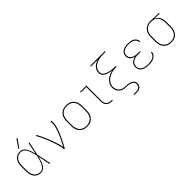

<svg xmlns="http://www.w3.org/2000/svg" viewBox="203 -2013 3481 3481"><g transform="rotate(-45 1944.0 -272.5)"><path d="M257 8Q289 8 317 -9Q345 -26 362.5 -52.5Q380 -79 392 -108.5Q404 -138 413.5 -168Q423 -198 431 -229Q442 -172 453 -114.5Q464 -57 475 0H496Q482 -67 469 -134.5Q456 -202 440 -268Q455 -334 467.5 -399.5Q480 -465 494 -530H473Q462 -475 452 -419.5Q442 -364 430 -308Q423 -338 413.5 -367.5Q404 -397 391.5 -425.5Q379 -454 361.5 -480Q344 -506 316 -522Q288 -538 257 -538Q226 -538 195 -528Q164 -518 140.5 -495.5Q117 -473 103.5 -444Q90 -415 85 -383.5Q80 -352 80 -320V-210Q80 -178 85 -146.5Q90 -115 103.5 -86Q117 -57 140.5 -34.5Q164 -12 195 -2Q226 8 257 8ZM257 -11Q229 -11 201 -20.5Q173 -30 153 -51Q133 -72 121 -98.5Q109 -125 105 -153Q101 -181 101 -210V-320Q101 -349 105 -377.5Q109 -406 121 -432.5Q133 -459 153 -480Q173 -501 201 -510Q229 -519 257 -519Q290 -519 317 -499.5Q344 -480 360 -451.5Q376 -423 387 -392.5Q398 -362 406.5 -331Q415 -300 422 -269Q416 -242 409.5 -215.5Q403 -189 394.5 -162.5Q386 -136 375 -111Q364 -86 348.5 -63Q333 -40 309 -25.5Q285 -11 257 -11ZM285 -580 397 -738 379 -750 270 -589Z M851 0H871Q892 -38 912 -76Q932 -114 951 -152.5Q970 -191 987 -230.5Q1004 -270 1019 -310Q1034 -350 1045 -392Q1056 -434 1056 -477V-530H1035V-477Q1035 -438 1025 -399.5Q1015 -361 1002 -323.5Q989 -286 973.5 -250Q958 -214 941 -178Q924 -142 906 -107Q888 -72 869 -37Q862 -91 846 -142.5Q830 -194 811.5 -244.5Q793 -295 772.5 -344.5Q752 -394 729.5 -442.5Q707 -491 680 -538L662 -529Q682 -494 699.5 -457.5Q717 -421 733.5 -384Q750 -347 765 -309.5Q780 -272 793.5 -234Q807 -196 818.5 -157.5Q830 -119 840.5 -79.5Q851 -40 851 0Z M1440 8Q1474 8 1507 -0.5Q1540 -9 1566.5 -30Q1593 -51 1610 -80.5Q1627 -110 1633.5 -143Q1640 -176 1640 -210V-320Q1640 -354 1633.5 -387Q1627 -420 1610 -449.5Q1593 -479 1566.5 -500Q1540 -521 1507 -529.5Q1474 -538 1440 -538Q1406 -538 1373.5 -529.5Q1341 -521 1314 -500Q1287 -479 1270 -449.5Q1253 -420 1246.5 -387Q1240 -354 1240 -320V-210Q1240 -176 1246.5 -143Q1253 -110 1270 -80.5Q1287 -51 1314 -30Q1341 -9 1373.5 -0.5Q1406 8 1440 8ZM1440 -11Q1402 -11 1365.5 -24Q1329 -37 1304.5 -67.5Q1280 -98 1270.5 -135Q1261 -172 1261 -210V-320Q1261 -358 1270.5 -395.5Q1280 -433 1304.5 -463Q1329 -493 1365.5 -506Q1402 -519 1440 -519Q1478 -519 1514.5 -506Q1551 -493 1576 -463Q1601 -433 1610 -395.5Q1619 -358 1619 -320V-210Q1619 -172 1610 -135Q1601 -98 1576 -67.5Q1551 -37 1514.5 -24Q1478 -11 1440 -11Z M2077 0H2103V-19H2077Q2052 -19 2028 -26Q2004 -33 1986 -51.5Q1968 -70 1961 -94Q1954 -118 1954 -143V-530H1793V-511H1934V-143Q1934 -114 1942 -86Q1950 -58 1971 -37Q1992 -16 2020 -8Q2048 0 2077 0Z M2448 205H2517Q2541 205 2564 199Q2587 193 2605.5 177.5Q2624 162 2632 139.5Q2640 117 2640 93Q2640 68 2626.5 45.5Q2613 23 2590.5 10.5Q2568 -2 2543 -8.5Q2518 -15 2493 -16.5Q2468 -18 2442.5 -19Q2417 -20 2392 -25Q2367 -30 2345 -43.5Q2323 -57 2307.5 -77.5Q2292 -98 2284.5 -122.5Q2277 -147 2277 -173Q2277 -214 2297 -251.5Q2317 -289 2349.5 -315Q2382 -341 2420.5 -356.5Q2459 -372 2500 -378.5Q2541 -385 2583 -385V-404Q2557 -404 2532 -405.5Q2507 -407 2482 -409.5Q2457 -412 2432 -417.5Q2407 -423 2383.5 -431.5Q2360 -440 2338 -453Q2316 -466 2304.5 -489Q2293 -512 2293 -537Q2293 -575 2312.5 -609Q2332 -643 2364 -664Q2396 -685 2432.5 -696.5Q2469 -708 2507 -712Q2545 -716 2583 -716H2632V-735H2256V-716H2431Q2390 -704 2353 -680.5Q2316 -657 2294 -618.5Q2272 -580 2272 -536Q2272 -509 2284 -483.5Q2296 -458 2319.5 -442.5Q2343 -427 2368.5 -417.5Q2394 -408 2421 -401.5Q2448 -395 2475 -392Q2434 -383 2395.5 -365.5Q2357 -348 2325.5 -320Q2294 -292 2275 -253Q2256 -214 2256 -172Q2256 -149 2261.5 -126.5Q2267 -104 2278.5 -84Q2290 -64 2307 -48Q2324 -32 2344.5 -21.5Q2365 -11 2388 -6.5Q2411 -2 2434 -1Q2457 0 2480 1Q2503 2 2525.5 7Q2548 12 2569.5 21.5Q2591 31 2605 50.5Q2619 70 2619 93Q2619 119 2606.5 143Q2594 167 2568.5 176.5Q2543 186 2517 186H2448Z M3021 8Q3048 8 3075.5 5Q3103 2 3128.5 -7Q3154 -16 3176.5 -31.5Q3199 -47 3212.5 -72Q3226 -97 3226 -124V-126H3205V-124Q3205 -94 3186 -69Q3167 -44 3139 -32Q3111 -20 3081 -15.5Q3051 -11 3021 -11Q2996 -11 2971 -14Q2946 -17 2922 -25.5Q2898 -34 2878 -49.5Q2858 -65 2847.5 -89Q2837 -113 2837 -138Q2837 -163 2847.5 -187Q2858 -211 2878.5 -227Q2899 -243 2923.5 -251.5Q2948 -260 2973.5 -263Q2999 -266 3024 -266H3082V-285H3024Q3001 -285 2977.5 -288Q2954 -291 2932 -299Q2910 -307 2891 -321.5Q2872 -336 2862.5 -358Q2853 -380 2853 -403Q2853 -432 2868 -457.5Q2883 -483 2909 -496.5Q2935 -510 2963.5 -514.5Q2992 -519 3021 -519Q3049 -519 3077 -514.5Q3105 -510 3130.5 -497.5Q3156 -485 3173 -461Q3190 -437 3190 -409Q3190 -407 3189 -405H3210V-410Q3210 -442 3192 -469.5Q3174 -497 3145 -512.5Q3116 -528 3084.5 -533Q3053 -538 3021 -538Q2995 -538 2969 -534.5Q2943 -531 2918.5 -522Q2894 -513 2873.5 -496Q2853 -479 2842.5 -454Q2832 -429 2832 -403Q2832 -380 2839.5 -357.5Q2847 -335 2864 -318.5Q2881 -302 2902 -292Q2923 -282 2945 -276Q2920 -270 2896 -259.5Q2872 -249 2853 -231Q2834 -213 2825 -188Q2816 -163 2816 -138Q2816 -109 2827 -82.5Q2838 -56 2860.5 -38Q2883 -20 2910 -9.5Q2937 1 2965 4.5Q2993 8 3021 8Z M3600 8Q3633 8 3665.5 -0.5Q3698 -9 3724.5 -30.5Q3751 -52 3767.5 -81.5Q3784 -111 3790 -144Q3796 -177 3796 -210V-320Q3796 -352 3790 -383Q3784 -414 3768.5 -442Q3753 -470 3727.5 -489.5Q3702 -509 3672 -519L3816 -511V-530L3601 -538H3600Q3566 -538 3533.5 -529.5Q3501 -521 3474 -500Q3447 -479 3430 -449.5Q3413 -420 3406.5 -387Q3400 -354 3400 -320V-210Q3400 -177 3406.5 -143.5Q3413 -110 3430 -80.5Q3447 -51 3473.5 -30Q3500 -9 3533 -0.5Q3566 8 3600 8ZM3600 -11Q3562 -11 3525.5 -24.5Q3489 -38 3464 -68Q3439 -98 3430 -135Q3421 -172 3421 -210V-320Q3421 -351 3426.5 -381Q3432 -411 3447 -438Q3462 -465 3486 -484Q3510 -503 3540 -511Q3570 -519 3600 -519Q3630 -519 3659.5 -511Q3689 -503 3712.5 -483.5Q3736 -464 3750.5 -437Q3765 -410 3770 -380Q3775 -350 3775 -320V-210Q3775 -172 3766.5 -135Q3758 -98 3734 -68Q3710 -38 3674 -24.5Q3638 -11 3600 -11Z"/></g></svg>

Font: Iosevka Sparkle Thin
Style: Regular
Weight: 100
Designer: Belleve Invis
Foundry: Belleve Invis
Version: Version 4.5.0; ttfautohint (v1.8.3)